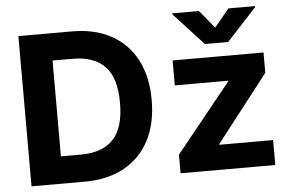

<svg xmlns="http://www.w3.org/2000/svg" viewBox="-53 -849 1405 926"><g transform="rotate(-5 649.5 -386.0)"><path d="M321 0H63.2V-727.3H323.2Q432.9 -727.3 512.3 -683.8Q591.6 -640.3 634.2 -558.9Q676.8 -477.6 676.8 -364.3Q676.8 -250.7 634.1 -169Q591.3 -87.4 511.5 -43.7Q431.8 0 321 0ZM217 -131.7H314.6Q417.3 -131.7 470.3 -187.1Q523.4 -242.5 523.4 -364.3Q523.4 -485.4 470.3 -540.5Q417.3 -595.5 315 -595.5H217ZM784.8 0V-90.2L1051.8 -420.8V-424.7H794V-545.5H1234V-447.1L983.3 -124.6V-120.7H1243.3V0ZM941.1 -772 1012.4 -685.4 1083.8 -772H1212.7V-767L1068.5 -610.8H956L812.1 -767V-772Z"/></g></svg>

Font: Inter Zeller
Style: Bold
Weight: 700
Designer: Rasmus Andersson; Joe Bland
Foundry: zeller
Version: Version 3.015;git-dec3a8cb1